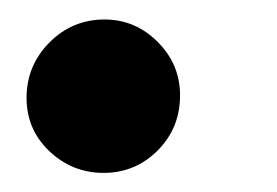

<svg xmlns="http://www.w3.org/2000/svg" viewBox="-20 -160 290 201"><path d="M88.4 21Q55.7 21 31.7 -1.7Q7.8 -24.4 7.8 -57.6Q7.8 -91.3 31.7 -115.5Q55.7 -139.6 89.4 -139.6Q121.6 -139.6 145 -116.2Q168.5 -92.8 168.5 -60.1Q168.5 -25.9 145 -2.4Q121.6 21 88.4 21Z"/></svg>

Font: Elstob 14pt
Style: Bold Italic
Weight: 700
Italic angle: -20°
Designer: Peter S. Baker
Version: Version 1.015